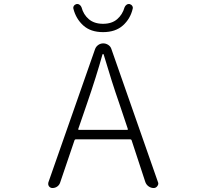

<svg xmlns="http://www.w3.org/2000/svg" viewBox="-20 -947 1040 967"><path d="M607.4 -910.2Q610.4 -918 617.2 -922.9Q622.1 -926.8 627.9 -926.8Q629.9 -926.8 631.8 -926.8Q640.6 -924.8 645.5 -918Q650.4 -911.1 648.4 -903.3Q636.7 -852.5 599.1 -818.8Q561.5 -785.2 499 -785.2Q436.5 -785.2 399.4 -818.8Q362.3 -852.5 349.6 -903.3Q347.7 -911.1 352.5 -918Q357.4 -924.8 366.2 -926.8Q368.2 -926.8 370.1 -926.8Q376 -926.8 380.9 -922.9Q387.7 -918 390.6 -910.2Q400.4 -873 427.7 -850.1Q455.1 -827.1 499 -827.1Q543 -827.1 569.8 -850.1Q596.7 -873 607.4 -910.2ZM374 -296.9Q373 -293 377.9 -293H621.1Q625 -293 624 -296.9L581.1 -424.8Q543.9 -531.2 502 -672.9Q501 -674.8 499 -674.8Q497.1 -674.8 496.1 -672.9Q465.8 -563.5 418 -424.8ZM753.9 0Q740.2 0 728.5 -8.3Q716.8 -16.6 711.9 -30.3L642.6 -241.2Q640.6 -245.1 636.7 -245.1H361.3Q357.4 -245.1 355.5 -241.2L283.2 -28.3Q279.3 -15.6 268.6 -7.8Q257.8 0 244.1 0Q233.4 0 226.6 -8.8Q222.7 -14.6 222.7 -20.5Q222.7 -24.4 223.6 -28.3L459 -700.2Q463.9 -712.9 475.1 -720.7Q486.3 -728.5 500 -728.5Q513.7 -728.5 525.4 -720.7Q537.1 -712.9 541 -700.2L775.4 -30.3Q777.3 -26.4 777.3 -22.5Q777.3 -15.6 772.5 -9.8Q765.6 0 753.9 0Z"/></svg>

Font: Gen Jyuu Gothic L Monospace Light
Style: Regular
Weight: 300
Designer: [Source Han Sans]
Ryoko NISHIZUKA  (kana & ideographs); Paul D. Hunt (Latin, Greek & Cyrillic); Wenlong ZHANG  (bopomofo
Version: Version 1.002.20150607